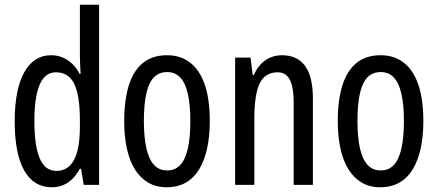

<svg xmlns="http://www.w3.org/2000/svg" viewBox="-20 -780 1848 810"><path d="M199 10Q122 10 82 -61Q42 -132 42 -268Q42 -402 82 -474.5Q122 -547 196 -547Q221 -547 243 -538Q265 -529 284 -511.5Q303 -494 316 -468H320Q319 -491 318 -508.5Q317 -526 317 -542V-760H398V0H333L322 -68H317Q303 -43 285.5 -25.5Q268 -8 246.5 1Q225 10 199 10ZM218 -59Q267 -59 292 -105Q317 -151 317 -244V-274Q317 -378 293 -426.5Q269 -475 216 -475Q169 -475 147 -422Q125 -369 125 -268Q125 -165 147.5 -112Q170 -59 218 -59Z M865 -269Q865 -206 854 -155Q843 -104 821 -67Q799 -30 764.5 -10Q730 10 683 10Q638 10 604.5 -10Q571 -30 548.5 -66.5Q526 -103 515 -154.5Q504 -206 504 -269Q504 -358 523.5 -420Q543 -482 583 -514.5Q623 -547 685 -547Q742 -547 782.5 -515.5Q823 -484 844 -422.5Q865 -361 865 -269ZM587 -269Q587 -201 597.5 -154.5Q608 -108 629.5 -84.5Q651 -61 685 -61Q719 -61 740.5 -84Q762 -107 772.5 -153.5Q783 -200 783 -269Q783 -338 772.5 -384Q762 -430 740.5 -453Q719 -476 685 -476Q633 -476 610 -424.5Q587 -373 587 -269Z M1169 -547Q1234 -547 1267 -502Q1300 -457 1300 -364V0H1219V-348Q1219 -411 1203 -443Q1187 -475 1151 -475Q1099 -475 1076 -429Q1053 -383 1053 -279V0H972V-537H1037L1046 -464H1051Q1063 -491 1080.5 -509.5Q1098 -528 1121 -537.5Q1144 -547 1169 -547Z M1766 -269Q1766 -206 1755 -155Q1744 -104 1722 -67Q1700 -30 1665.5 -10Q1631 10 1584 10Q1539 10 1505.5 -10Q1472 -30 1449.5 -66.5Q1427 -103 1416 -154.5Q1405 -206 1405 -269Q1405 -358 1424.5 -420Q1444 -482 1484 -514.5Q1524 -547 1586 -547Q1643 -547 1683.5 -515.5Q1724 -484 1745 -422.5Q1766 -361 1766 -269ZM1488 -269Q1488 -201 1498.5 -154.5Q1509 -108 1530.5 -84.5Q1552 -61 1586 -61Q1620 -61 1641.5 -84Q1663 -107 1673.5 -153.5Q1684 -200 1684 -269Q1684 -338 1673.5 -384Q1663 -430 1641.5 -453Q1620 -476 1586 -476Q1534 -476 1511 -424.5Q1488 -373 1488 -269Z"/></svg>

Font: Noto Sans Thai ExtraCondensed
Style: Regular
Weight: 400
Width: 2
Designer: Monotype Design Team
Foundry: Monotype Imaging Inc.
Version: Version 2.002